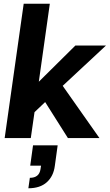

<svg xmlns="http://www.w3.org/2000/svg" viewBox="-20 -740 588 1029"><path d="M5 0 107 -720H247L188 -302L384 -496H548L316 -280L513 0H344L222 -193L165 -139L145 0ZM132 269 140 213Q190 213 197 167L200 148H142L157 39H289L274 148Q267 204 231 236.5Q195 269 132 269Z"/></svg>

Font: Host Grotesk ExtraBold
Style: Italic
Weight: 800
Italic angle: -8°
Designer: Doğukan Karapınar
Foundry: Element Type
Version: Version 1.003; ttfautohint (v1.8.4.7-5d5b)